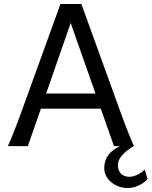

<svg xmlns="http://www.w3.org/2000/svg" viewBox="-20 -733 760 963"><path d="M119.6 0 185.1 -188H485.4L551.8 0H651.9C634.8 -39.1 616.2 -82.5 583.5 -173.3L388.2 -712.9H283.2L87.9 -173.3C54.7 -82 37.1 -39.6 19.5 0ZM459 -263.7H211.4L334.5 -617.7ZM581.1 0C530.3 24.4 502.9 59.1 502.9 109.9C502.9 168.5 560.5 210 620.1 210C656.2 210 691.9 194.3 720.2 166L705.6 117.2C687.5 138.7 650.9 153.8 629.9 153.8C593.8 153.8 571.3 131.8 571.3 95.2C571.3 61 599.1 31.7 649.4 0Z"/></svg>

Font: Andika
Style: Regular
Weight: 400
Designer: Victor Gaultney, Annie Olsen, Julie Remington, Don Collingsworth, Eric Hays
Foundry: SIL International
Version: Version 1.000